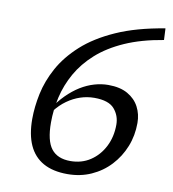

<svg xmlns="http://www.w3.org/2000/svg" viewBox="-82 -794 789 876"><g transform="rotate(10 312.5 -356.0)"><path d="M614 -722.5 616.5 -669Q514 -652 439 -618.8Q364 -585.5 313 -539.8Q262 -494 231.5 -439.8Q201 -385.5 187.5 -327Q174 -268.5 174 -209Q174 -124.5 202.8 -87.8Q231.5 -51 291 -51Q343.5 -51 383.5 -77.5Q423.5 -104 446.5 -149.2Q469.5 -194.5 469.5 -250.5Q469.5 -292.5 443 -323.2Q416.5 -354 350 -354Q317 -354 285.2 -343.5Q253.5 -333 224.8 -312.5Q196 -292 172.5 -261.5L159.5 -269Q185 -307.5 214 -336.5Q243 -365.5 274.2 -384.8Q305.5 -404 338 -413.5Q370.5 -423 402.5 -423Q457 -423 492.5 -402.8Q528 -382.5 545.5 -349Q563 -315.5 563 -275Q563 -216.5 542.5 -165.2Q522 -114 485.2 -74.5Q448.5 -35 398.2 -12.5Q348 10 288 10Q221 10 176.2 -15Q131.5 -40 109.2 -89Q87 -138 87 -210Q87 -266 100 -327.8Q113 -389.5 146.2 -450.2Q179.5 -511 239 -565Q298.5 -619 390.5 -660Q482.5 -701 614 -722.5Z"/></g></svg>

Font: Newsreader 9pt
Style: Italic
Weight: 400
Italic angle: -17°
Designer: Hugues Gentile
Foundry: Production Type
Version: Version 1.003